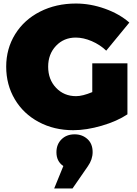

<svg xmlns="http://www.w3.org/2000/svg" viewBox="-20 -728 778 1088"><path d="M15.1 -350.1Q15.1 -452.1 65.9 -534.2Q116.7 -616.2 207 -662.1Q297.4 -708 410.2 -708Q492.2 -708 574.5 -678.7Q656.7 -649.4 712.9 -600.1L582 -440.9Q546.9 -474.6 499.8 -494.9Q452.6 -515.1 409.2 -515.1Q341.8 -515.1 297.4 -468.3Q252.9 -421.4 252.9 -350.1Q252.9 -277.3 297.9 -230.2Q342.8 -183.1 411.1 -183.1Q447.8 -183.1 502.9 -206.1V-369.1H702.1V-80.1Q643.6 -41 556.6 -15.6Q469.7 9.8 395 9.8Q286.6 9.8 199.7 -36.6Q112.8 -83 64 -165.3Q15.1 -247.6 15.1 -350.1ZM287.1 339.8 338.9 212.9Q299.8 186.5 299.8 134.8Q299.8 89.8 328.6 61.5Q357.4 33.2 402.8 33.2Q445.8 33.2 475.3 59.8Q504.9 86.4 504.9 133.8Q504.9 175.8 478 213.9L391.1 339.8Z"/></svg>

Font: Trueno Black
Style: Regular
Weight: 900
Designer: Julieta Ulanovsky
Foundry: Julieta Ulanovsky
Version: Version 3.001b | FøM Fix